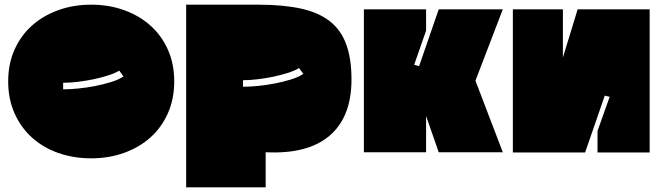

<svg xmlns="http://www.w3.org/2000/svg" viewBox="-20 -607 2834 821"><path d="M15 -259Q15 -334 42 -394.5Q69 -455 116.5 -497.5Q164 -540 229 -563.5Q294 -587 370 -587Q446 -587 511 -563.5Q576 -540 623.5 -497.5Q671 -455 698 -394.5Q725 -334 725 -259Q725 -184 698 -123Q671 -62 623.5 -19.5Q576 23 511 46.5Q446 70 370 70Q294 70 229 47Q164 24 116.5 -19Q69 -62 42 -123Q15 -184 15 -259ZM508 -280 490 -305Q472 -294 442.5 -284.5Q413 -275 379.5 -268Q346 -261 312 -257Q278 -253 250 -253V-225Q278 -225 314 -228.5Q350 -232 386 -239Q422 -246 454.5 -256Q487 -266 508 -280Z M1083 -587Q1190 -587 1266 -570.5Q1342 -554 1390 -516.5Q1438 -479 1460.5 -417.5Q1483 -356 1483 -267Q1483 -107 1389.5 -27Q1296 53 1116 44V194H776V-587ZM1259 -316Q1241 -305 1211.5 -295.5Q1182 -286 1148.5 -279Q1115 -272 1081 -268Q1047 -264 1019 -264V-236Q1047 -236 1083 -239.5Q1119 -243 1155 -250Q1191 -257 1223.5 -267Q1256 -277 1277 -291Z M1802 44H1536V-567H1802V-476L1751 -330L1772 -324L1856 -567H2130L2013 -262L2130 44H1856L1802 -111Z M2758 45H2535V-47L2587 -193L2566 -198L2482 45H2173V-567H2387V-361L2450 -567H2758Z"/></svg>

Font: ChangwonDangamAsac Bold
Style: Regular
Weight: 700
Designer: Choi Chi-young, Lee Youngbeen, Kim Jungjin, Yoon Jihee, Han Dohee
Foundry: YoonDesign Inc.
Version: Version 1.010;Build 20210623